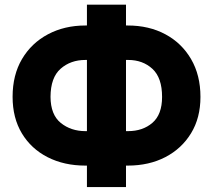

<svg xmlns="http://www.w3.org/2000/svg" viewBox="-20 -760 900 811"><path d="M340.8 -652.3H347.2V-740.2H512.2V-652.3H519.5Q609.4 -652.3 678.5 -615.2Q747.6 -578.1 787.1 -510.3Q826.7 -442.4 826.7 -350.6Q826.7 -262.2 787.1 -197.3Q747.6 -132.3 678.5 -96.4Q609.4 -60.5 519.5 -60.5H512.2V30.3H347.2V-60.5H340.8Q251 -60.5 181.4 -95.9Q111.8 -131.3 72.5 -196.5Q33.2 -261.7 33.2 -351.1Q33.2 -443.4 73 -510.7Q112.8 -578.1 182.6 -615.2Q252.4 -652.3 340.8 -652.3ZM340.8 -506.8Q278.3 -506.8 236.1 -469.7Q193.8 -432.6 193.4 -351.1Q193.8 -275.4 236.8 -240.7Q279.8 -206.1 340.8 -206.1H347.2V-506.8ZM521 -506.8H512.2V-206.1H521Q583 -206.1 623.8 -241.2Q664.6 -276.4 664.6 -350.6Q664.6 -431.6 623.8 -469.2Q583 -506.8 521 -506.8Z"/></svg>

Font: Inter Tight ExtraBold
Style: Regular
Weight: 800
Designer: Rasmus Andersson
Foundry: rsms
Version: Version 3.004; ttfautohint (v1.8.4.7-5d5b)